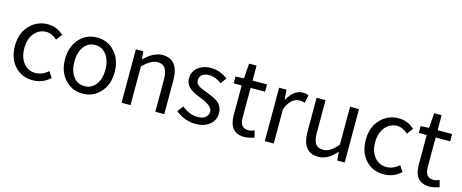

<svg xmlns="http://www.w3.org/2000/svg" viewBox="-40 -1284 4533 1885"><g transform="rotate(15 2226.0 -341.0)"><path d="M125 -62Q51 -139 51 -271Q51 -402 130 -482Q204 -557 313 -557Q399 -557 472 -493L425 -432Q371 -481 316 -481Q242 -481 194 -423Q146 -364 146 -271Q146 -177 193 -120Q239 -63 314 -63Q383 -63 442 -117L481 -56Q406 13 306 13Q195 13 125 -62Z M636 -62Q560 -141 560 -271Q560 -402 636 -482Q707 -557 812 -557Q917 -557 988 -482Q1064 -402 1064 -271Q1064 -141 988 -62Q917 13 812 13Q707 13 636 -62ZM926 -120Q970 -177 970 -271Q970 -365 926 -423Q883 -481 812 -481Q742 -481 698 -423Q655 -365 655 -271Q655 -177 698 -120Q741 -63 812 -63Q883 -63 926 -120Z M1207 -543H1282L1290 -465H1293Q1387 -557 1475 -557Q1641 -557 1641 -344V0H1550V-332Q1550 -477 1447 -477Q1381 -477 1298 -394V0H1207Z M1757 -62 1802 -122Q1881 -58 1963 -58Q2015 -58 2044 -83Q2070 -106 2070 -143Q2070 -198 1946 -246Q1871 -274 1837 -301Q1784 -342 1784 -403Q1784 -470 1833 -512Q1885 -557 1971 -557Q2061 -557 2140 -496L2096 -437Q2031 -485 1971 -485Q1923 -485 1896 -462Q1872 -441 1872 -407Q1872 -373 1909 -349Q1928 -337 1992 -313Q2074 -282 2105 -258Q2158 -216 2158 -148Q2158 -79 2107 -35Q2053 13 1960 13Q1848 13 1757 -62Z M2302 -168V-469H2221V-538L2306 -543L2317 -695H2393V-543H2540V-469H2393V-166Q2393 -61 2477 -61Q2503 -61 2539 -75L2557 -7Q2495 13 2457 13Q2302 13 2302 -168Z M2663 -543H2738L2746 -444H2749Q2811 -557 2903 -557Q2938 -557 2961 -545L2944 -465Q2921 -474 2891 -474Q2802 -474 2754 -349V0H2663Z M3044 -199V-543H3135V-210Q3135 -134 3159 -100Q3183 -66 3237 -66Q3310 -66 3384 -158V-543H3475V0H3399L3392 -85H3389Q3304 13 3209 13Q3044 13 3044 -199Z M3691 -62Q3617 -139 3617 -271Q3617 -402 3696 -482Q3770 -557 3879 -557Q3965 -557 4038 -493L3991 -432Q3937 -481 3882 -481Q3808 -481 3760 -423Q3712 -364 3712 -271Q3712 -177 3759 -120Q3805 -63 3880 -63Q3949 -63 4008 -117L4047 -56Q3972 13 3872 13Q3761 13 3691 -62Z M4183 -168V-469H4102V-538L4187 -543L4198 -695H4274V-543H4421V-469H4274V-166Q4274 -61 4358 -61Q4384 -61 4420 -75L4438 -7Q4376 13 4338 13Q4183 13 4183 -168Z"/></g></svg>

Font: `nÑOSR
Style: Regular
Weight: 400
Designer: Ryoko NISHIZUKA ¬âXZm¬º[P (kana & ideographs); Paul D. Hunt (Latin, Greek & Cyrillic); Wenlong ZHANG _ e¬á¬ü¬ô (bopomof
Foundry: Adobe Systems Incorporated
Version: Version 1.00 June 24, 2014, initial release